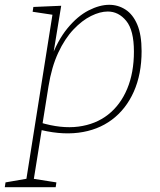

<svg xmlns="http://www.w3.org/2000/svg" viewBox="-64 -550 666 800"><path d="M-44 230 -41 210 57 193 44 208 156 -498 165 -487 72 -501 75 -521 191 -526 154 -300H146Q175 -381 217 -432Q259 -483 305 -506.5Q351 -530 391 -530Q428 -530 459 -510Q490 -490 508 -447.5Q526 -405 526 -337Q526 -241 493.5 -168Q461 -95 402 -51Q343 -7 262.5 3Q182 13 85 -14L111 -16L75 208L63 193L171 210L168 230ZM111 -21 102 -40Q191 -13 263 -22.5Q335 -32 386.5 -72.5Q438 -113 466 -180Q494 -247 494 -335Q494 -424 462 -463Q430 -502 385 -502Q353 -502 315.5 -483.5Q278 -465 242 -427Q206 -389 178.5 -330Q151 -271 138 -190Z"/></svg>

Font: Bitter Thin ExtraLight
Style: Italic
Weight: 250
Italic angle: -9°
Version: Version 2.002